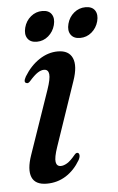

<svg xmlns="http://www.w3.org/2000/svg" viewBox="-47 -620 406 662"><g transform="rotate(-5 156.0 -289.0)"><path d="M142 -48Q151.5 -48 163.5 -55Q175.5 -62 192 -82Q198 -89.5 203.5 -88Q208 -87 209 -80.2Q210 -73.5 204.5 -63Q184.5 -29 154.8 -10.2Q125 8.5 88.5 8.5Q48.5 8.5 37.2 -18.5Q26 -45.5 43 -94.5L118.5 -313.5Q131.5 -351 129.5 -367.2Q127.5 -383.5 112.5 -383.5Q102.5 -383.5 90.8 -376Q79 -368.5 61 -348Q54.5 -341 49.5 -343Q37 -345.5 48.5 -366Q70.5 -402 101.2 -422.2Q132 -442.5 165.5 -442.5Q203.5 -442.5 215.8 -414.8Q228 -387 210.5 -336.5L135 -115Q122.5 -78.5 125 -63.2Q127.5 -48 142 -48ZM97 -482Q74.5 -482 64.8 -496.5Q55 -511 61 -534Q67 -557 84.5 -571.5Q102 -586 124.5 -586Q147 -586 156.5 -571.5Q166 -557 160 -534Q154 -511.5 136.8 -496.8Q119.5 -482 97 -482ZM246.5 -482Q224.5 -482 214.5 -496.5Q204.5 -511 210.5 -534Q216.5 -557 234 -571.5Q251.5 -586 274 -586Q297 -586 306.5 -571.5Q316 -557 310 -534Q304 -511.5 286.8 -496.8Q269.5 -482 246.5 -482Z"/></g></svg>

Font: Fraunces 144pt S050
Style: Italic
Weight: 400
Italic angle: -16°
Version: Version 1.000; ttfautohint (v1.8.3)